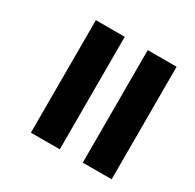

<svg xmlns="http://www.w3.org/2000/svg" viewBox="-145 -763 982 968"><g transform="rotate(30 346.5 -278.5)"><path d="M450 49V-606H618V49ZM148 49V-606H316V49Z"/></g></svg>

Font: Noto Sans Malayalam ExtraBold
Style: Regular
Weight: 800
Designer: Jelle Bosma - Monotype Design Team
Foundry: Monotype Imaging Inc.
Version: Version 2.104; ttfautohint (v1.8.4.7-5d5b)